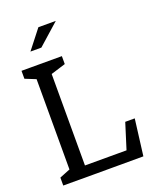

<svg xmlns="http://www.w3.org/2000/svg" viewBox="-168 -1043 956 1148"><g transform="rotate(-20 310.0 -469.5)"><path d="M33 -50.5 120.7 -85.8 100.7 -47.2V-691.7L120.7 -644.2L33 -679.5V-730H289.8V-679.5L176 -644.2L196 -694.7V0H33ZM149 -68.5H489.3L454.5 -49.5L511.5 -231.3H572L542.8 -0.2L148 0.3ZM327.8 -940.5H217L122.5 -819.8H192Z"/></g></svg>

Font: Monaspace Xenon Var ExtraLight
Style: Regular
Weight: 200
Designer: Riley Cran and the Lettermatic Team
Version: Version 1.200 (Monaspace Xenon Var)